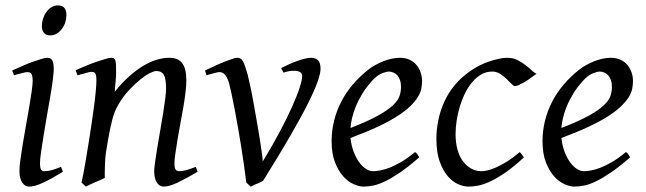

<svg xmlns="http://www.w3.org/2000/svg" viewBox="-20 -671 2391 711"><path d="M226 -616Q226 -603 222 -589.5Q218 -576 210 -565Q202 -554 191 -547Q180 -540 166 -540Q151 -540 143 -549Q135 -558 135 -574Q135 -587 139 -600.5Q143 -614 151 -625.5Q159 -637 170 -644Q181 -651 195 -651Q210 -651 218 -642Q226 -633 226 -616ZM213 -35Q190 -21 172 -11Q154 -1 138.5 6Q123 13 111 16.5Q99 20 88 20Q72 20 62 4.5Q52 -11 52 -37Q52 -52 55.5 -79Q59 -106 64.5 -139Q70 -172 76.5 -208Q83 -244 88.5 -276.5Q94 -309 97.5 -334Q101 -359 101 -371Q101 -382 99.5 -389Q98 -396 95.5 -399Q93 -402 89 -403Q85 -404 81 -404Q77 -404 69 -402Q61 -400 53 -398Q43 -396 32 -392L25 -410Q46 -419 66 -428Q86 -437 103.5 -443Q121 -449 134.5 -453Q148 -457 154 -457Q168 -457 173.5 -447.5Q179 -438 179 -416Q179 -402 175.5 -374.5Q172 -347 166 -312.5Q160 -278 153.5 -241Q147 -204 141.5 -169.5Q136 -135 132 -107.5Q128 -80 128 -66Q128 -51 131.5 -44Q135 -37 143 -37Q158 -37 172 -41Q186 -45 206 -53Z M712 -35Q668 -9 637 5.5Q606 20 587 20Q570 20 560.5 4.5Q551 -11 551 -37Q551 -46 554 -68.5Q557 -91 562 -121.5Q567 -152 573 -186Q579 -220 584 -251Q589 -282 592 -306.5Q595 -331 595 -342Q595 -379 587 -393.5Q579 -408 558 -408Q551 -408 535.5 -400.5Q520 -393 500 -377Q480 -361 458 -337.5Q436 -314 418 -283Q404 -260 395.5 -227Q387 -194 379 -147Q371 -104 369.5 -78Q368 -52 368 -32Q368 -22 368 -12Q362 -9 352 -4.5Q342 0 332 4Q322 8 313 12.5Q304 17 298 20L282 5Q289 -27 295.5 -65Q302 -103 308 -140.5Q314 -178 319.5 -215Q325 -252 329 -283Q333 -314 335 -337.5Q337 -361 337 -372Q337 -383 336 -389.5Q335 -396 332.5 -399.5Q330 -403 326.5 -404Q323 -405 319 -405Q315 -405 306.5 -403Q298 -401 289 -398Q279 -396 267 -392L260 -411Q280 -420 301 -428.5Q322 -437 340 -443Q358 -449 371.5 -453Q385 -457 391 -457Q398 -457 401.5 -455Q405 -453 407 -447Q409 -441 409.5 -430Q410 -419 410 -402Q410 -396 409.5 -387Q409 -378 408 -367.5Q407 -357 406 -347Q405 -337 405 -331Q431 -364 458 -388Q485 -412 511 -427.5Q537 -443 561 -450Q585 -457 607 -457Q622 -457 634 -452.5Q646 -448 654 -438Q662 -428 666 -412Q670 -396 670 -372Q670 -355 667 -329.5Q664 -304 659 -274.5Q654 -245 648 -214Q642 -183 637.5 -154.5Q633 -126 629.5 -103Q626 -80 626 -66Q626 -49 630.5 -43Q635 -37 644 -37Q655 -37 669.5 -41Q684 -45 705 -53Z M1167 -416Q1167 -400 1156.5 -369.5Q1146 -339 1121 -289Q1096 -239 1055 -168Q1014 -97 954 -1Q950 1 944 4Q941 6 938 7L925 12Q922 14 919 15Q913 18 908 20L892 5Q889 -22 884 -56Q879 -90 873.5 -126Q868 -162 861.5 -198Q855 -234 849 -266Q843 -298 837.5 -323.5Q832 -349 828 -364Q824 -377 819.5 -385Q815 -393 810.5 -397Q806 -401 801.5 -402.5Q797 -404 793 -404Q788 -404 780.5 -402Q773 -400 765 -398Q756 -396 745 -392L739 -410Q759 -419 778 -428Q797 -437 813 -443Q829 -449 840.5 -453Q852 -457 858 -457Q865 -457 870.5 -454Q876 -451 880 -443.5Q884 -436 888 -424Q892 -412 897 -395Q900 -382 906 -355.5Q912 -329 918 -295Q924 -261 930.5 -224.5Q937 -188 942 -156.5Q947 -125 950 -102.5Q953 -80 953 -73Q989 -132 1016.5 -184Q1044 -236 1062.5 -277.5Q1081 -319 1090 -347.5Q1099 -376 1099 -389Q1099 -399 1091 -404Q1083 -409 1069 -409Q1061 -409 1051 -407.5Q1041 -406 1030 -402L1021 -419Q1035 -426 1050.5 -433Q1066 -440 1081.5 -445.5Q1097 -451 1110 -454Q1123 -457 1131 -457Q1148 -457 1157.5 -448Q1167 -439 1167 -416Z M1543 -371Q1543 -357 1540 -342Q1537 -327 1527 -311Q1517 -295 1499 -277.5Q1481 -260 1451.5 -241Q1422 -222 1379.5 -202Q1337 -182 1278 -160Q1281 -132 1289.5 -109.5Q1298 -87 1309.5 -71Q1321 -55 1334.5 -46Q1348 -37 1361 -37Q1371 -37 1386 -39.5Q1401 -42 1420 -49Q1439 -56 1463.5 -70Q1488 -84 1517 -108Q1522 -105 1526.5 -98.5Q1531 -92 1532 -88Q1492 -53 1461 -32Q1430 -11 1406 0.5Q1382 12 1363 16Q1344 20 1326 20Q1310 20 1289.5 11Q1269 2 1251 -18Q1233 -38 1220.5 -70Q1208 -102 1208 -148Q1208 -186 1217 -223Q1226 -260 1243.5 -294Q1261 -328 1286.5 -358Q1312 -388 1344 -413Q1355 -422 1369.5 -430Q1384 -438 1399 -444Q1414 -450 1430 -453.5Q1446 -457 1461 -457Q1482 -457 1497.5 -449.5Q1513 -442 1523 -429.5Q1533 -417 1538 -402Q1543 -387 1543 -371ZM1368 -382Q1352 -367 1336.5 -346Q1321 -325 1308.5 -300.5Q1296 -276 1288 -249.5Q1280 -223 1278 -197Q1342 -222 1379 -242.5Q1416 -263 1435 -281Q1454 -299 1459.5 -315.5Q1465 -332 1465 -349Q1465 -364 1461 -375Q1457 -386 1451 -392.5Q1445 -399 1436.5 -402.5Q1428 -406 1420 -406Q1412 -406 1397 -400.5Q1382 -395 1368 -382Z M1967 -398Q1957 -391 1945.5 -382.5Q1934 -374 1923 -367.5Q1912 -361 1902.5 -356.5Q1893 -352 1887 -352Q1882 -352 1874 -360.5Q1866 -369 1855.5 -379Q1845 -389 1832 -397.5Q1819 -406 1803 -406Q1780 -406 1761.5 -395Q1743 -384 1728 -366Q1713 -348 1701.5 -324.5Q1690 -301 1682.5 -275.5Q1675 -250 1671 -224Q1667 -198 1667 -175Q1667 -143 1674 -117.5Q1681 -92 1694 -74.5Q1707 -57 1724.5 -47Q1742 -37 1763 -37Q1772 -37 1785.5 -40Q1799 -43 1817 -51Q1835 -59 1857 -72.5Q1879 -86 1905 -108Q1909 -103 1913.5 -97.5Q1918 -92 1920 -88Q1882 -53 1851.5 -32Q1821 -11 1796.5 0.5Q1772 12 1752.5 16Q1733 20 1715 20Q1698 20 1677.5 11.5Q1657 3 1639 -17.5Q1621 -38 1608.5 -72Q1596 -106 1596 -157Q1596 -190 1603 -225Q1610 -260 1625 -293.5Q1640 -327 1665 -357Q1690 -387 1726 -411Q1739 -420 1756 -428.5Q1773 -437 1790.5 -443Q1808 -449 1825.5 -453Q1843 -457 1858 -457Q1880 -457 1896.5 -448.5Q1913 -440 1926.5 -429.5Q1940 -419 1950 -409.5Q1960 -400 1967 -398Z M2324 -371Q2324 -357 2321 -342Q2318 -327 2308 -311Q2298 -295 2280 -277.5Q2262 -260 2232.5 -241Q2203 -222 2160.5 -202Q2118 -182 2059 -160Q2062 -132 2070.5 -109.5Q2079 -87 2090.5 -71Q2102 -55 2115.5 -46Q2129 -37 2142 -37Q2152 -37 2167 -39.5Q2182 -42 2201 -49Q2220 -56 2244.5 -70Q2269 -84 2298 -108Q2303 -105 2307.5 -98.5Q2312 -92 2313 -88Q2273 -53 2242 -32Q2211 -11 2187 0.5Q2163 12 2144 16Q2125 20 2107 20Q2091 20 2070.5 11Q2050 2 2032 -18Q2014 -38 2001.5 -70Q1989 -102 1989 -148Q1989 -186 1998 -223Q2007 -260 2024.5 -294Q2042 -328 2067.5 -358Q2093 -388 2125 -413Q2136 -422 2150.5 -430Q2165 -438 2180 -444Q2195 -450 2211 -453.5Q2227 -457 2242 -457Q2263 -457 2278.5 -449.5Q2294 -442 2304 -429.5Q2314 -417 2319 -402Q2324 -387 2324 -371ZM2149 -382Q2133 -367 2117.5 -346Q2102 -325 2089.5 -300.5Q2077 -276 2069 -249.5Q2061 -223 2059 -197Q2123 -222 2160 -242.5Q2197 -263 2216 -281Q2235 -299 2240.5 -315.5Q2246 -332 2246 -349Q2246 -364 2242 -375Q2238 -386 2232 -392.5Q2226 -399 2217.5 -402.5Q2209 -406 2201 -406Q2193 -406 2178 -400.5Q2163 -395 2149 -382Z"/></svg>

Font: Oxford Ugaritic
Style: Regular
Weight: 400
Designer: Jacob Thomas
Foundry: Bengal Creative Media Limited
Version: Version 1.000